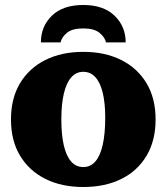

<svg xmlns="http://www.w3.org/2000/svg" viewBox="-20 -738 668 770"><path d="M314 12Q227 12 162 -20.5Q97 -53 60.5 -113.5Q24 -174 24 -259Q24 -344 60.5 -404.5Q97 -465 162 -497.5Q227 -530 314 -530Q401 -530 466 -497.5Q531 -465 567.5 -404.5Q604 -344 604 -259Q604 -174 567.5 -113Q531 -52 466 -20Q401 12 314 12ZM314 -68Q343 -68 362.5 -90.5Q382 -113 392 -157.5Q402 -202 402 -266Q402 -325 392 -366Q382 -407 362.5 -428.5Q343 -450 314 -450Q285 -450 265.5 -427.5Q246 -405 236 -362.5Q226 -320 226 -259Q226 -197 236 -154.5Q246 -112 265.5 -90Q285 -68 314 -68ZM144 -568Q144 -632 188 -675Q232 -718 314 -718Q395 -718 439.5 -675Q484 -632 484 -568H405Q401 -588 379.5 -606Q358 -624 314 -624Q269 -624 248 -606Q227 -588 223 -568Z"/></svg>

Font: Montagu Slab
Style: Bold
Weight: 700
Designer: Florian Karsten
Foundry: Florian Karsten
Version: Version 1.000